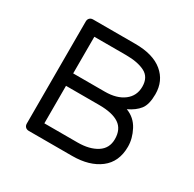

<svg xmlns="http://www.w3.org/2000/svg" viewBox="-121 -648 784 776"><g transform="rotate(30 271.0 -260.0)"><path d="M103 0Q93 0 87 -6Q81 -12 81 -22V-498Q81 -508 87 -514Q93 -520 103 -520H300Q383 -520 427.5 -483Q472 -446 472 -384Q472 -336 454 -313Q436 -290 402 -274Q442 -259 462 -221Q482 -183 482 -145Q482 -74 433.5 -37Q385 0 305 0ZM142 -58H297Q352 -58 386.5 -80Q421 -102 421 -145Q421 -191 390 -212Q359 -233 297 -233H142ZM142 -291H290Q345 -291 378 -316Q411 -341 411 -384Q411 -428 378 -445Q345 -462 290 -462H142Z"/></g></svg>

Font: Rubik Light Light
Style: Regular
Weight: 300
Version: Version 2.101